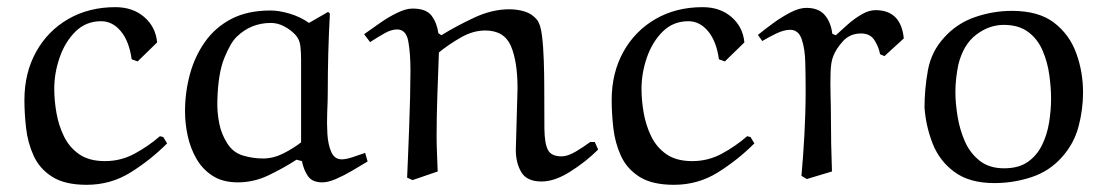

<svg xmlns="http://www.w3.org/2000/svg" viewBox="-20 -495 3080 534"><path d="M434.1 -113.8 444.8 -96.2Q398.9 -50.3 343.5 -15.6Q288.1 19 221.2 19Q160.2 19 125 -3.4Q89.8 -25.9 73.5 -62Q57.1 -98.1 52.5 -139.2Q47.9 -180.2 47.9 -216.8Q47.9 -292 80.3 -350.6Q112.8 -409.2 169.9 -442.1Q227.1 -475.1 300.8 -475.1Q349.6 -475.1 381.3 -447.5Q413.1 -419.9 417 -377L362.8 -324.2L346.2 -330.1Q339.4 -379.9 316.2 -408Q293 -436 261.2 -436Q219.2 -436 190.2 -407.5Q161.1 -378.9 146 -335.4Q130.9 -292 130.9 -248Q130.9 -215.8 137 -180.9Q143.1 -146 158 -115.5Q172.9 -85 200.4 -65.9Q228 -46.9 272 -46.9Q315.9 -46.9 354 -67.4Q392.1 -87.9 424.8 -116.2Z M839.4 -431.2 892.6 -461.9 897.5 -457Q891.6 -348.1 891.6 -238.8Q891.6 -215.8 890.1 -183.8Q888.7 -151.9 890.6 -121.8Q892.6 -91.8 901.6 -71.8Q910.6 -51.8 930.7 -51.8Q941.9 -51.8 960.7 -57.9Q979.5 -64 995.6 -69.8L1002.4 -45.9Q982.4 -33.7 959.5 -20.3Q936.5 -6.8 914.6 2.7Q892.6 12.2 876.5 12.2Q848.6 12.2 836.7 -4.9Q824.7 -22 819.8 -46.9L804.7 -50.8Q767.6 -26.9 726.6 -7.3Q685.5 12.2 641.6 12.2Q599.6 12.2 571.5 -5.9Q543.5 -23.9 526.6 -53Q509.8 -82 502.2 -116.5Q494.6 -150.9 494.6 -185.1Q494.6 -238.3 508.1 -288.1Q521.5 -337.9 550 -378.4Q578.6 -418.9 623.5 -442.4Q668.5 -465.8 732.4 -465.8Q756.3 -465.8 785.9 -457Q815.4 -448.2 839.4 -431.2ZM817.4 -99.1V-329.1Q817.4 -349.1 815.4 -366.9Q813.5 -384.8 801.8 -397.9Q788.6 -412.1 770.5 -421.6Q752.4 -431.2 733.4 -431.2Q678.2 -431.2 638.7 -393.1Q621.6 -377 604 -334Q586.4 -291 584.5 -214.8Q583.5 -184.1 589.6 -152.6Q595.7 -121.1 612.8 -95.2Q628.9 -70.3 656.2 -62.3Q683.6 -54.2 711.4 -54.2Q740.2 -54.2 767.8 -68.1Q795.4 -82 817.4 -99.1Z M1197.3 -18.1 1127.4 5.9 1112.3 -1Q1113.3 -20 1114.7 -57.1Q1116.2 -94.2 1117.9 -138.7Q1119.6 -183.1 1120.6 -225.6Q1121.6 -268.1 1121.6 -297.9Q1121.6 -347.7 1115.5 -380.4Q1109.4 -413.1 1084.5 -413.1Q1068.4 -413.1 1049.8 -402.6Q1031.2 -392.1 1009.3 -377.9L992.7 -399.9Q1013.7 -415 1037.6 -431.6Q1061.5 -448.2 1085.4 -459.7Q1109.4 -471.2 1127.4 -471.2Q1165.5 -471.2 1180.4 -451.2Q1195.3 -431.2 1199.2 -402.8L1207.5 -397Q1249.5 -422.9 1299.1 -446Q1348.6 -469.2 1396.5 -469.2Q1418.5 -469.2 1439 -463.1Q1459.5 -457 1473.6 -439.9Q1483.4 -427.7 1487.3 -396.5Q1491.2 -365.2 1492.4 -326.7Q1493.7 -288.1 1493.7 -255.9Q1493.7 -180.7 1494.1 -137.9Q1494.6 -95.2 1504.2 -77.6Q1513.7 -60.1 1541.5 -60.1Q1558.6 -60.1 1580.6 -73Q1602.5 -85.9 1621.6 -100.1H1634.3L1643.6 -79.1Q1609.4 -44.9 1565.9 -17.6Q1522.5 9.8 1486.3 9.8Q1445.3 9.8 1429.9 -16.1Q1414.6 -42 1414.6 -78.1L1419.4 -249Q1419.4 -324.2 1400.9 -367.2Q1382.3 -410.2 1329.6 -410.2Q1295.4 -410.2 1261.5 -390.6Q1227.5 -371.1 1200.7 -349.1Q1198.7 -294.9 1196.5 -232.9Q1194.3 -170.9 1194.3 -116.2Q1194.3 -95.2 1195.3 -71.5Q1196.3 -47.9 1197.3 -18.1Z M2067.4 -113.8 2078.1 -96.2Q2032.2 -50.3 1976.8 -15.6Q1921.4 19 1854.5 19Q1793.5 19 1758.3 -3.4Q1723.1 -25.9 1706.8 -62Q1690.4 -98.1 1685.8 -139.2Q1681.2 -180.2 1681.2 -216.8Q1681.2 -292 1713.6 -350.6Q1746.1 -409.2 1803.2 -442.1Q1860.4 -475.1 1934.1 -475.1Q1982.9 -475.1 2014.6 -447.5Q2046.4 -419.9 2050.3 -377L1996.1 -324.2L1979.5 -330.1Q1972.7 -379.9 1949.5 -408Q1926.3 -436 1894.5 -436Q1852.5 -436 1823.5 -407.5Q1794.4 -378.9 1779.3 -335.4Q1764.2 -292 1764.2 -248Q1764.2 -215.8 1770.3 -180.9Q1776.4 -146 1791.3 -115.5Q1806.2 -85 1833.7 -65.9Q1861.3 -46.9 1905.3 -46.9Q1949.2 -46.9 1987.3 -67.4Q2025.4 -87.9 2058.1 -116.2Z M2439.9 -338.9 2427.7 -344.2Q2423.8 -365.2 2411.9 -383.5Q2399.9 -401.9 2375 -401.9Q2344.2 -401.9 2325 -380.9Q2305.7 -359.9 2297.9 -339.8Q2291 -323.7 2290 -293.9Q2289.1 -264.2 2290 -230.5Q2291 -196.8 2291 -169.9Q2291 -94.7 2293.9 -18.1L2224.1 2.9L2209 -5.9Q2213.9 -59.1 2217.3 -121.1Q2220.7 -183.1 2220.7 -243.2Q2220.7 -282.2 2219.7 -321Q2218.8 -359.9 2209.7 -386Q2200.7 -412.1 2177.7 -412.1Q2160.6 -412.1 2139.6 -402.1Q2118.7 -392.1 2100.1 -380.9L2087.9 -397.9Q2107.9 -414.1 2131.3 -431.2Q2154.8 -448.2 2179 -460.7Q2203.1 -473.1 2222.7 -473.1Q2256.8 -473.1 2273.9 -453.1Q2291 -433.1 2294.9 -400.9L2304.7 -397Q2319.8 -411.1 2338.4 -427.5Q2356.9 -443.8 2377 -455.3Q2397 -466.8 2415 -466.8Q2485.8 -466.8 2493.7 -388.2Z M2745.6 14.2Q2676.8 14.2 2635 -16.4Q2593.3 -46.9 2574.2 -95Q2555.2 -143.1 2551.3 -195.8Q2551.3 -247.6 2560.8 -299.8Q2570.3 -352.1 2606.4 -391.1Q2641.6 -430.2 2691.9 -447.5Q2742.2 -464.8 2794.4 -464.8Q2868.7 -464.8 2911.6 -431.9Q2954.6 -398.9 2973.4 -346.9Q2992.2 -294.9 2992.2 -238.8Q2992.2 -189.9 2979.7 -143.1Q2967.3 -96.2 2934.6 -59.1Q2899.4 -19 2849.1 -2.4Q2798.8 14.2 2745.6 14.2ZM2645.5 -315.9Q2641.6 -296.9 2639.4 -277.8Q2637.2 -258.8 2637.2 -238.8Q2637.2 -208 2643.3 -170.9Q2649.4 -133.8 2663.8 -101.3Q2678.2 -68.8 2704.8 -47.9Q2731.4 -26.9 2772.5 -26.9Q2813.5 -26.9 2838.9 -44.9Q2864.3 -63 2878.4 -92Q2892.6 -121.1 2897.9 -155Q2903.3 -189 2903.3 -220.2Q2903.3 -251 2898.4 -286.4Q2893.6 -321.8 2879.9 -354Q2866.2 -386.2 2839.8 -406Q2813.5 -425.8 2771.5 -425.8Q2731.4 -425.8 2695.6 -398.9Q2659.7 -372.1 2645.5 -315.9Z"/></svg>

Font: Aref Ruqaa
Style: Regular
Weight: 400
Designer: Abdullah Aref
Version: Version 1.002